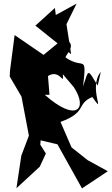

<svg xmlns="http://www.w3.org/2000/svg" viewBox="-20 -960 619 1063"><path d="M521 -486C465 -575 473 -585 440 -481C461 -670 444 -570 343 -642C346 -664 415 -715 332 -747L221 -656L61 -766L35 -566L34 -536L99 -425L140 -209L98 -98L71 82L200 -37L234 -110L203 -159L205 -183L298 -161L434 83L577 -12L453 -80L535 -18L376 -144L315 -285C465 -340 400 -384 491 -423C572 -309 465 -473 538 -562ZM389 -477C469 -354 401 -282 228 -435H254L236 -659L223 -520C308 -606 336 -471 328 -549ZM284 -916 176 -818 374 -660 348 -826 404 -940 289 -877Z"/></svg>

Font: Asimov Silicon
Style: Regular
Weight: 400
Designer: Google
Version: Version 2.000980; 2014